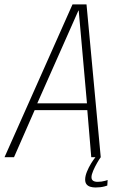

<svg xmlns="http://www.w3.org/2000/svg" viewBox="-45 -696 548 850"><path d="M-25 0H17L108.5 -208.5H341.5L359 0H401L338 -676.5H276ZM120 -238.5 302 -649H303.5L340 -238.5ZM378 134Q388.5 134 399 132.8Q409.5 131.5 418 129.2Q426.5 127 430 125.5L431.5 101Q427.5 102.5 420.2 104.5Q413 106.5 404.5 107.8Q396 109 387.5 109Q374 109 367 104Q360 99 360 88.5Q360 77.5 367.5 60Q375 42.5 384.8 25.5Q394.5 8.5 401 0H377.5Q369.5 9.5 358.5 27.2Q347.5 45 339.8 64.2Q332 83.5 332 99Q332 112 338 119.8Q344 127.5 354.8 130.8Q365.5 134 378 134Z"/></svg>

Font: Anybody SemiCondensed ExtraLight
Style: Italic
Weight: 250
Width: 4
Italic angle: -10°
Version: Version 1.113;gftools[0.9.25]